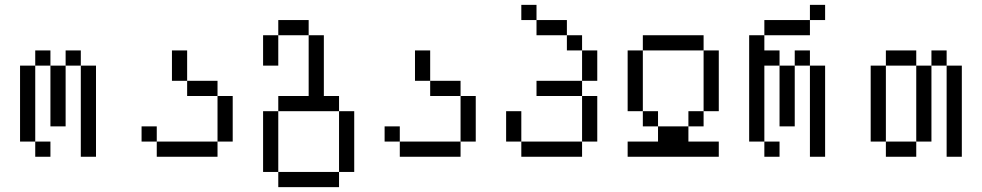

<svg xmlns="http://www.w3.org/2000/svg" viewBox="-20 -645 4040 790"><path d="M187.5 -375H125V-437.5H187.5ZM62.5 -375H125V-62.5H62.5ZM125 -62.5H187.5V0H125ZM187.5 -375H250V-125H187.5ZM250 -437.5H312.5V-375H250ZM312.5 -375H375V0H312.5Z M750 -312.5H687.5V-437.5H750ZM562.5 -125H625V-62.5H562.5ZM625 -62.5H875V0H625ZM750 -312.5H875V-250H750ZM875 -250H937.5V-62.5H875Z M1250 -500H1125V-562.5H1250ZM1062.5 -187.5H1125V62.5H1062.5ZM1062.5 -500H1125V-375H1062.5ZM1125 62.5H1375V125H1125ZM1125 -250H1250V-500H1312.5V-250H1375V-187.5H1125ZM1375 -187.5H1437.5V62.5H1375Z M1750 -312.5H1687.5V-437.5H1750ZM1562.5 -125H1625V-62.5H1562.5ZM1625 -62.5H1875V0H1625ZM1750 -312.5H1875V-250H1750ZM1875 -250H1937.5V-62.5H1875Z M2187.5 -562.5H2125V-625H2187.5ZM2062.5 -187.5H2125V-62.5H2062.5ZM2125 -62.5H2375V0H2125ZM2187.5 -312.5H2375V-250H2187.5ZM2187.5 -562.5H2312.5V-500H2187.5ZM2312.5 -500H2375V-437.5H2312.5ZM2375 -250H2437.5V-62.5H2375ZM2375 -437.5H2437.5V-312.5H2375Z M2875 -437.5H2625V-500H2875ZM2562.5 -62.5H2687.5V-125H2812.5V-62.5H2937.5V0H2562.5ZM2562.5 -437.5H2625V-187.5H2562.5ZM2625 -187.5H2687.5V-125H2625ZM2812.5 -187.5H2875V-125H2812.5ZM2875 -437.5H2937.5V-187.5H2875Z M3375 -562.5H3312.5V-625H3375ZM3062.5 -500H3125V-437.5H3187.5V-375H3125V-62.5H3062.5ZM3125 -62.5H3187.5V0H3125ZM3125 -562.5H3312.5V-500H3125ZM3187.5 -375H3250V-125H3187.5ZM3250 -437.5H3312.5V-375H3250ZM3312.5 -375H3375V0H3312.5Z M3750 -375H3625V-437.5H3750ZM3562.5 -375H3625V-62.5H3562.5ZM3625 -62.5H3750V0H3625ZM3750 -375H3812.5V-62.5H3750ZM3812.5 -437.5H3875V-375H3812.5ZM3875 -375H3937.5V0H3875Z"/></svg>

Font: 寒蝉点阵体 16px
Style: Regular
Weight: 400
Designer: Designed by Warren2060
Foundry: ChillType
Version: Version 1.000